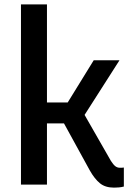

<svg xmlns="http://www.w3.org/2000/svg" viewBox="-20 -845 591 879"><path d="M195 0H76V-825H195ZM391 -65 273 -280H134V-376H290L409 -569H527L350 -292V-349L488 -108Q499 -91 508 -84Q517 -77 529 -77Q533 -77 536.5 -77Q540 -77 547 -78V9Q536 12 524.5 13Q513 14 502 14Q462 14 437.5 -6Q413 -26 391 -65Z"/></svg>

Font: Yaldevi SemiBold
Style: Regular
Weight: 600
Designer: Sol Matas, Rajitha Manaperi, Kosala Senevirathne
Foundry: Mooniak
Version: Version 1.100